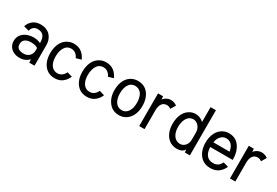

<svg xmlns="http://www.w3.org/2000/svg" viewBox="52 -1667 3792 2631"><g transform="rotate(30 1948.0 -351.0)"><path d="M298.3 -456.1Q217.3 -456.1 198.2 -374L113.8 -397Q134.8 -459 182.6 -495.6Q230.5 -532.2 304.2 -532.2Q351.1 -532.2 388.9 -516.8Q426.8 -501.5 451.7 -475.3Q476.6 -449.2 491.2 -413.1Q507.8 -373 507.8 -318.4V0.5H424.8L420.9 -51.8Q362.8 10.7 274.4 10.7Q212.9 10.7 168.7 -14.9Q124.5 -40.5 104 -85Q90.3 -115.2 90.3 -151.9Q90.3 -185.5 101.1 -213.6Q111.8 -241.7 130.9 -262Q149.9 -282.2 173.6 -296.1Q197.3 -310.1 225.1 -318.4Q264.2 -330.1 305.2 -330.1Q367.7 -330.1 417.5 -304.7V-319.3Q417.5 -384.8 388.2 -420.4Q358.9 -456.1 298.3 -456.1ZM307.6 -253.9Q250.5 -253.9 216.1 -229.2Q181.6 -204.6 181.6 -154.3Q181.6 -67.4 292.5 -67.4Q335.4 -67.4 365.5 -87.6Q395.5 -107.9 408.7 -141.6Q417.5 -164.6 417.5 -190.9V-226.1Q378.9 -253.9 307.6 -253.9Z M828.1 -65.4Q869.1 -65.4 899.2 -88.6Q929.2 -111.8 945.3 -148.4L1026.4 -124.5Q1000 -63 950.9 -25.4Q901.9 12.2 828.1 12.2Q788.1 12.2 754.4 0.5Q720.7 -11.2 696 -32.5Q671.4 -53.7 653.8 -80.3Q636.2 -106.9 625 -139.6Q607.4 -190.4 607.4 -257.3Q607.4 -351.6 642.6 -418.2Q677.7 -484.9 742.7 -513.7Q782.7 -531.7 828.1 -531.7Q901.9 -531.7 950.9 -494.1Q1000 -456.5 1026.4 -394.5L945.3 -371.1Q929.2 -407.7 899.9 -430.9Q870.6 -454.1 828.1 -454.1Q807.6 -454.1 790 -448Q772.5 -441.9 759.3 -431.6Q746.1 -421.4 735.4 -406.7Q724.6 -392.1 717.5 -376.7Q710.4 -361.3 705.1 -342.8Q694.3 -306.2 694.3 -257.3Q694.3 -190.9 714.8 -144Q735.4 -97.2 776.4 -77.1Q800.8 -65.4 828.1 -65.4Z M1337.4 -65.4Q1378.4 -65.4 1408.4 -88.6Q1438.5 -111.8 1454.6 -148.4L1535.6 -124.5Q1509.3 -63 1460.2 -25.4Q1411.1 12.2 1337.4 12.2Q1297.4 12.2 1263.7 0.5Q1230 -11.2 1205.3 -32.5Q1180.7 -53.7 1163.1 -80.3Q1145.5 -106.9 1134.3 -139.6Q1116.7 -190.4 1116.7 -257.3Q1116.7 -351.6 1151.9 -418.2Q1187 -484.9 1252 -513.7Q1292 -531.7 1337.4 -531.7Q1411.1 -531.7 1460.2 -494.1Q1509.3 -456.5 1535.6 -394.5L1454.6 -371.1Q1438.5 -407.7 1409.2 -430.9Q1379.9 -454.1 1337.4 -454.1Q1316.9 -454.1 1299.3 -448Q1281.7 -441.9 1268.6 -431.6Q1255.4 -421.4 1244.6 -406.7Q1233.9 -392.1 1226.8 -376.7Q1219.7 -361.3 1214.4 -342.8Q1203.6 -306.2 1203.6 -257.3Q1203.6 -190.9 1224.1 -144Q1244.6 -97.2 1285.6 -77.1Q1310.1 -65.4 1337.4 -65.4Z M2064.9 -258.8Q2064.9 -168.5 2030.3 -103.5Q1995.6 -38.6 1933.1 -8.8Q1892.6 10.3 1844.2 10.3Q1803.7 10.3 1769.5 -2.2Q1735.4 -14.6 1710.7 -37.1Q1686 -59.6 1668.5 -87.4Q1650.9 -115.2 1639.6 -148.4Q1623.5 -198.2 1623.5 -258.8Q1623.5 -351.1 1657.7 -416.5Q1691.9 -481.9 1755.4 -510.7Q1795.9 -528.8 1844.2 -528.8Q1885.3 -528.8 1919.4 -516.8Q1953.6 -504.9 1978.3 -483.2Q2002.9 -461.4 2020.3 -433.8Q2037.6 -406.2 2048.8 -372.1Q2064.9 -322.3 2064.9 -258.8ZM1978 -258.8Q1978 -323.7 1958.5 -370.4Q1939 -417 1899.4 -437.5Q1874.5 -450.7 1844.2 -450.7Q1823.2 -450.7 1805.2 -444.8Q1787.1 -439 1773.7 -429Q1760.3 -418.9 1749.5 -404.5Q1738.8 -390.1 1731.9 -374.5Q1725.1 -358.9 1719.7 -339.8Q1710.4 -304.2 1710.4 -258.8Q1710.4 -195.8 1730.2 -149.4Q1750 -103 1789.1 -82Q1813.5 -68.4 1844.2 -68.4Q1870.1 -68.4 1891.4 -77.4Q1912.6 -86.4 1927.5 -102.5Q1942.4 -118.7 1952.4 -137.7Q1962.4 -156.7 1968.8 -180.2Q1978 -215.3 1978 -258.8Z M2414.1 -416.5Q2385.3 -439.9 2351.1 -439.9Q2299.3 -439.9 2273.7 -401.1Q2248 -362.3 2248 -301.8V-0.5H2163.6V-517.1H2243.2L2246.6 -468.3Q2259.8 -485.4 2277.1 -498.5Q2294.4 -511.7 2317.6 -520Q2340.8 -528.3 2365.7 -528.3Q2415.5 -528.3 2460.4 -495.6Z M2755.4 -531.7Q2793 -531.7 2825.7 -516.8Q2858.4 -502 2881.3 -478.5V-713.9H2965.8V0.5H2886.2L2882.8 -43.5Q2845.2 12.2 2764.2 12.2Q2723.6 12.2 2689.5 0Q2655.3 -12.2 2630.6 -34.2Q2606 -56.2 2588.4 -83.7Q2570.8 -111.3 2560.1 -145Q2543.5 -194.8 2543.5 -257.3Q2543.5 -350.1 2577.1 -416.7Q2610.8 -483.4 2672.9 -513.2Q2711.4 -531.7 2755.4 -531.7ZM2881.3 -308.6Q2881.3 -356 2860.6 -391.1Q2839.8 -426.3 2806.2 -442.4Q2785.2 -452.6 2764.2 -452.6Q2738.8 -452.6 2717.5 -443.6Q2696.3 -434.6 2681.6 -418.2Q2667 -401.9 2657 -382.8Q2647 -363.8 2640.6 -340.8Q2630.4 -304.2 2630.4 -257.3Q2630.4 -193.8 2651.9 -147.5Q2673.3 -101.1 2713.9 -80.1Q2738.3 -67.9 2765.6 -67.9Q2804.2 -67.9 2831.1 -89.1Q2857.9 -110.4 2871.6 -144Q2881.3 -169.4 2881.3 -202.6Z M3496.1 -124.5Q3468.8 -61 3417.7 -24.4Q3366.7 12.2 3291 12.2Q3249 12.2 3213.9 0Q3178.7 -12.2 3153.1 -34.4Q3127.4 -56.6 3109.4 -84.7Q3091.3 -112.8 3080.1 -147Q3063.5 -196.8 3063.5 -257.3Q3063.5 -350.1 3097.9 -416.3Q3132.3 -482.4 3195.3 -512.2Q3235.8 -531.2 3284.2 -531.2Q3326.2 -531.2 3360.8 -518.1Q3395.5 -504.9 3419.9 -481.2Q3444.3 -457.5 3461.2 -428.2Q3478 -398.9 3489.3 -363.3Q3505.4 -308.6 3505.4 -238.8H3150.4Q3151.4 -160.6 3186.8 -113.5Q3222.2 -66.4 3292.5 -66.4Q3378.9 -66.4 3415 -148.4ZM3411.6 -315.4Q3395.5 -415.5 3330.1 -443.4Q3309.1 -452.1 3285.6 -452.1Q3245.1 -452.1 3216.6 -429.9Q3188 -407.7 3171.9 -372.6Q3159.7 -347.2 3155.8 -315.4Z M3850.1 -416.5Q3821.3 -439.9 3787.1 -439.9Q3735.4 -439.9 3709.7 -401.1Q3684.1 -362.3 3684.1 -301.8V-0.5H3599.6V-517.1H3679.2L3682.6 -468.3Q3695.8 -485.4 3713.1 -498.5Q3730.5 -511.7 3753.7 -520Q3776.9 -528.3 3801.8 -528.3Q3851.6 -528.3 3896.5 -495.6Z"/></g></svg>

Font: Meera Inimai
Style: Regular
Weight: 400
Version: 2.0.0+20160526